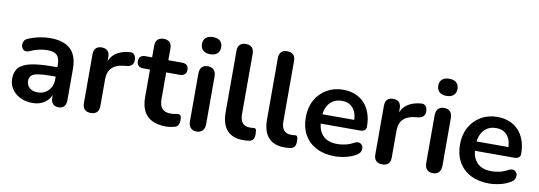

<svg xmlns="http://www.w3.org/2000/svg" viewBox="-56 -1084 4096 1458"><g transform="rotate(10 1991.5 -355.5)"><path d="M226 10Q173 10 131.5 -10.5Q90 -31 66.5 -66Q43 -101 43 -145Q43 -199 71 -230.5Q99 -262 162 -276Q225 -290 331 -290H366V-311Q366 -361 344 -383Q322 -405 270 -405Q241 -405 207.5 -398Q174 -391 137 -374Q124 -368 113 -368Q108 -368 98.5 -370.5Q89 -373 81 -385.5Q73 -398 73 -413Q73 -428 81 -442.5Q89 -457 108 -464Q154 -483 196.5 -491Q239 -499 274 -499Q346 -499 392.5 -477Q439 -455 462 -410.5Q485 -366 485 -296V-56Q485 -25 470 -8.5Q455 8 427 8Q399 8 383.5 -8.5Q368 -25 368 -56V-77Q361 -59 349 -44Q328 -18 297 -4Q266 10 226 10ZM233 -212Q196 -206 180.5 -191.5Q165 -177 165 -151Q165 -118 188 -97Q211 -76 252 -76Q285 -76 310.5 -91.5Q336 -107 351 -134Q366 -161 366 -196V-218H332Q270 -218 233 -212Z M676 8Q645 8 628.5 -8.5Q612 -25 612 -56V-434Q612 -465 628 -481Q644 -497 673 -497Q702 -497 718 -481Q734 -465 734 -434V-371H724Q738 -431 779 -462Q820 -493 888 -499Q909 -501 921.5 -488.5Q934 -476 936 -450Q938 -425 924.5 -409.5Q911 -394 884 -391L862 -389Q801 -383 770 -351.5Q739 -320 739 -263V-56Q739 -25 723 -8.5Q707 8 676 8Z M1256 10Q1191 10 1147.5 -12Q1104 -34 1083 -76.5Q1062 -119 1062 -182V-395H1010Q986 -395 973 -407.5Q960 -420 960 -442Q960 -465 973 -477Q986 -489 1010 -489H1062V-580Q1062 -611 1078.5 -627Q1095 -643 1125 -643Q1155 -643 1171 -627Q1187 -611 1187 -580V-489H1293Q1317 -489 1330 -477Q1343 -465 1343 -442Q1343 -420 1330 -407.5Q1317 -395 1293 -395H1187V-189Q1187 -141 1208 -117Q1229 -93 1276 -93Q1293 -93 1306 -96Q1319 -99 1329 -100Q1341 -101 1349 -92.5Q1357 -84 1357 -58Q1357 -38 1350.5 -22.5Q1344 -7 1327 -1Q1314 3 1293 6.5Q1272 10 1256 10Z M1491 7Q1461 7 1445 -11Q1429 -29 1429 -61V-428Q1429 -461 1445 -478.5Q1461 -496 1491 -496Q1521 -496 1537.5 -478.5Q1554 -461 1554 -428V-61Q1554 -29 1538 -11Q1522 7 1491 7ZM1491 -589Q1456 -589 1436.5 -606.5Q1417 -624 1417 -655Q1417 -687 1436.5 -704Q1456 -721 1491 -721Q1527 -721 1546 -704Q1565 -687 1565 -655Q1565 -624 1546 -606.5Q1527 -589 1491 -589Z M1851 10Q1768 10 1726 -37.5Q1684 -85 1684 -177V-650Q1684 -681 1700 -697Q1716 -713 1746 -713Q1776 -713 1792.5 -697Q1809 -681 1809 -650V-183Q1809 -137 1828.5 -115Q1848 -93 1884 -93Q1892 -93 1899 -93.5Q1906 -94 1913 -95Q1927 -97 1932 -87.5Q1937 -78 1937 -49Q1937 -24 1927 -10Q1917 4 1894 7Q1884 8 1873 9Q1862 10 1851 10Z M2170 10Q2087 10 2045 -37.5Q2003 -85 2003 -177V-650Q2003 -681 2019 -697Q2035 -713 2065 -713Q2095 -713 2111.5 -697Q2128 -681 2128 -650V-183Q2128 -137 2147.5 -115Q2167 -93 2203 -93Q2211 -93 2218 -93.5Q2225 -94 2232 -95Q2246 -97 2251 -87.5Q2256 -78 2256 -49Q2256 -24 2246 -10Q2236 4 2213 7Q2203 8 2192 9Q2181 10 2170 10Z M2558 10Q2475 10 2415 -21Q2355 -52 2322.5 -109Q2290 -166 2290 -244Q2290 -320 2321.5 -377Q2353 -434 2408.5 -466.5Q2464 -499 2535 -499Q2587 -499 2628.5 -482Q2670 -465 2699.5 -433Q2729 -401 2744.5 -355.5Q2760 -310 2760 -253Q2760 -235 2747.5 -225.5Q2735 -216 2712 -216H2410Q2416 -158 2447 -126Q2485 -85 2560 -85Q2586 -85 2618.5 -91.5Q2651 -98 2680 -114Q2699 -125 2713 -125Q2715 -125 2724 -124Q2733 -123 2742.5 -113Q2752 -103 2753 -94Q2754 -85 2754 -82Q2754 -71 2747.5 -57.5Q2741 -44 2723 -33Q2688 -11 2642.5 -0.5Q2597 10 2558 10ZM2643 -350Q2629 -381 2603.5 -397.5Q2578 -414 2540 -414Q2498 -414 2468.5 -394.5Q2439 -375 2424 -340Q2413 -317 2410 -288H2656Q2654 -324 2643 -350Z M2923 8Q2892 8 2875.5 -8.5Q2859 -25 2859 -56V-434Q2859 -465 2875 -481Q2891 -497 2920 -497Q2949 -497 2965 -481Q2981 -465 2981 -434V-371H2971Q2985 -431 3026 -462Q3067 -493 3135 -499Q3156 -501 3168.5 -488.5Q3181 -476 3183 -450Q3185 -425 3171.5 -409.5Q3158 -394 3131 -391L3109 -389Q3048 -383 3017 -351.5Q2986 -320 2986 -263V-56Q2986 -25 2970 -8.5Q2954 8 2923 8Z M3313 7Q3283 7 3267 -11Q3251 -29 3251 -61V-428Q3251 -461 3267 -478.5Q3283 -496 3313 -496Q3343 -496 3359.5 -478.5Q3376 -461 3376 -428V-61Q3376 -29 3360 -11Q3344 7 3313 7ZM3313 -589Q3278 -589 3258.5 -606.5Q3239 -624 3239 -655Q3239 -687 3258.5 -704Q3278 -721 3313 -721Q3349 -721 3368 -704Q3387 -687 3387 -655Q3387 -624 3368 -606.5Q3349 -589 3313 -589Z M3747 10Q3664 10 3604 -21Q3544 -52 3511.5 -109Q3479 -166 3479 -244Q3479 -320 3510.5 -377Q3542 -434 3597.5 -466.5Q3653 -499 3724 -499Q3776 -499 3817.5 -482Q3859 -465 3888.5 -433Q3918 -401 3933.5 -355.5Q3949 -310 3949 -253Q3949 -235 3936.5 -225.5Q3924 -216 3901 -216H3599Q3605 -158 3636 -126Q3674 -85 3749 -85Q3775 -85 3807.5 -91.5Q3840 -98 3869 -114Q3888 -125 3902 -125Q3904 -125 3913 -124Q3922 -123 3931.5 -113Q3941 -103 3942 -94Q3943 -85 3943 -82Q3943 -71 3936.5 -57.5Q3930 -44 3912 -33Q3877 -11 3831.5 -0.5Q3786 10 3747 10ZM3832 -350Q3818 -381 3792.5 -397.5Q3767 -414 3729 -414Q3687 -414 3657.5 -394.5Q3628 -375 3613 -340Q3602 -317 3599 -288H3845Q3843 -324 3832 -350Z"/></g></svg>

Font: Nunito
Style: Bold
Weight: 700
Designer: Vernon Adams
Foundry: Vernon Adams
Version: Version 3.602